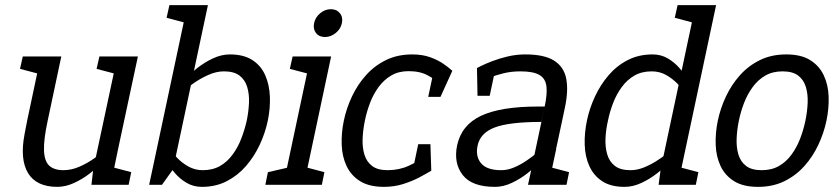

<svg xmlns="http://www.w3.org/2000/svg" viewBox="-20 -720 3267 748"><path d="M85.8 -250H165.8Q150 -177 151.4 -134.6Q152.8 -92.2 171.8 -74.6Q190.8 -57 227.5 -57L203.5 8Q122 8 89.4 -45.5Q56.8 -99 75.8 -198ZM440.2 -140 343.2 -60 437.2 -500H517.2ZM165.8 -250H85.8L138.8 -500H218.8ZM343.2 -60 440.2 -140 411.2 0H336.2ZM404.8 -150 429 -141.7Q429 -141.7 416.4 -126.5Q403.8 -111.3 381.5 -89.1Q359.2 -66.8 330.3 -44.6Q301.5 -22.3 268.5 -7.2Q235.5 8 202.5 8L226.5 -57Q259 -57 290.4 -71Q321.8 -85 347.7 -103.5Q373.5 -122 389.2 -136Q404.8 -150 404.8 -150ZM401.2 0 409.8 -70.8 491.2 -49.2 481.2 0ZM134 -431.7 58 -451.7 68.8 -500H148.8ZM432.3 -431.7 356.3 -451.7 367.2 -500H447.2Z M654 -60 576 -70 710 -700H790ZM654 -60 611 0H561L576 -70ZM632.2 -153.3Q632.2 -153.3 642.2 -138.8Q652.2 -124.3 670.1 -105.2Q688 -86 713.7 -71.5Q739.3 -57 769.8 -57L766.7 8Q733.7 8 707.2 -7.5Q680.8 -23 661.3 -45.8Q641.8 -68.5 629.2 -91.2Q616.5 -114 610.2 -129.5Q603.8 -145 603.8 -145ZM673.7 -346.7 648.7 -355Q648.7 -355 661.3 -370.5Q674 -386 696.3 -408.8Q718.7 -431.5 747.6 -454.2Q776.5 -477 809.6 -492.5Q842.7 -508 875.7 -508L852.5 -442Q822 -442 790.2 -427.5Q758.5 -413 732.2 -394.3Q705.8 -375.7 689.8 -361.2Q673.7 -346.7 673.7 -346.7ZM852.5 -442 875.7 -508Q929.3 -508 963.2 -486Q997 -464 1013.2 -427Q1029.5 -390 1031.4 -344Q1033.3 -298 1023.3 -250Q1013.3 -202 991.8 -156Q970.3 -110 938.2 -73Q906 -36 863.2 -14Q820.3 8 766.7 8L769.8 -57Q808.7 -57 837.2 -73.3Q865.7 -89.7 886.2 -117.8Q906.8 -145.8 920 -180.2Q933.2 -214.7 941.3 -250Q948.5 -285.3 950 -319.2Q951.5 -353.2 943 -381.2Q934.5 -409.3 912.9 -425.7Q891.3 -442 852.5 -442ZM640 -700H720L709.5 -629.2L629 -650.8Z M1083.8 0 1190 -500H1270L1163.8 0ZM1246 -575.8Q1223.2 -575.8 1211 -591.5Q1198.8 -607.2 1203.7 -630Q1208.5 -652.7 1227.3 -668.4Q1246.2 -684.2 1269 -684.2Q1291.7 -684.2 1304.2 -668.4Q1316.8 -652.7 1312 -630Q1307.2 -607.2 1287.9 -591.5Q1268.7 -575.8 1246 -575.8ZM1185.2 -431.7 1109.2 -451.7 1120 -500H1200ZM1013.7 0 1023.7 -49.2 1113.8 -70 1093.7 0ZM1153.8 0 1162.5 -70.8 1243.8 -49.2 1233.8 0Z M1476.2 8Q1418.7 8 1383.2 -14Q1347.8 -36 1330.3 -73Q1312.8 -110 1311.2 -156Q1309.5 -202 1319.5 -250Q1329.5 -298 1351.1 -344Q1372.7 -390 1405.8 -427Q1438.8 -464 1483.8 -486Q1528.7 -508 1586.2 -508L1572 -442.8Q1533 -442.8 1504.5 -426.1Q1476 -409.3 1455.5 -381.7Q1435 -354 1421.8 -319.7Q1408.7 -285.3 1401.5 -250Q1394.2 -214.7 1392.7 -180.2Q1391.2 -145.8 1399.7 -117.8Q1408.2 -89.7 1429.8 -73.3Q1451.3 -57 1490.3 -57ZM1475.2 8 1489.3 -57Q1534.8 -57 1571.8 -73.9Q1608.8 -90.8 1632.3 -105.8L1660.2 -55Q1642.2 -44 1613.8 -29Q1585.5 -14 1550.5 -3Q1515.5 8 1475.2 8ZM1693.3 -395Q1676 -410 1646.3 -426.4Q1616.7 -442.8 1571.2 -442.8L1585.3 -508Q1625.7 -508 1656.1 -497Q1686.5 -486 1707.8 -471.1Q1729.2 -456.2 1742.2 -444.2ZM1609.3 -158.3H1656.8L1660.2 -55H1587.7ZM1648.3 -342.5 1669.7 -444 1742.2 -444.2 1696 -342.5Z M1908.3 8Q1818.8 8 1782.8 -38Q1746.7 -84 1760.7 -153Q1777.7 -233 1854.3 -269Q1931 -305 2077 -305H2102L2089 -245Q1964.7 -245 1907.8 -223.6Q1851 -202.2 1840.7 -153Q1831.7 -110.8 1854.2 -83.9Q1876.8 -57 1932.5 -57ZM1856.5 -403 1838.2 -455Q1838.2 -455 1854.1 -463Q1870 -471 1897.1 -481.5Q1924.2 -492 1957.8 -500Q1991.3 -508 2026.7 -508L2007.5 -442Q1972.3 -442 1941.6 -434.5Q1910.8 -427 1888.7 -417.5Q1866.5 -408 1856.5 -403ZM2169 -245 2102 -305Q2112.3 -353 2108.9 -383.2Q2105.5 -413.5 2081.8 -427.8Q2058 -442 2007.5 -442L2026.7 -508Q2100.2 -508 2138.4 -484Q2176.7 -460 2185.8 -414Q2195 -368 2181 -302ZM2113.3 -163.3 2136.7 -146.7Q2136.7 -146.7 2123.6 -131Q2110.5 -115.3 2088 -92.3Q2065.5 -69.3 2036.5 -46.3Q2007.5 -23.3 1974.4 -7.7Q1941.3 8 1908.3 8L1932.5 -57Q1957.5 -57 1983.1 -67.8Q2008.7 -78.7 2031.9 -94.6Q2055.2 -110.5 2073.5 -126.1Q2091.8 -141.7 2102.6 -152.5Q2113.3 -163.3 2113.3 -163.3ZM2126 -45 2050 -60 2102 -305 2169 -245ZM2050 -60 2147 -140 2117 0H2037ZM2107 0 2115.7 -70.8 2197 -49.2 2187 0ZM1887.8 -346.7H1840.3L1838.2 -455H1910.7Z M2553.8 -60 2689.8 -700H2769.8L2635.8 -70ZM2553.8 -60 2635.8 -70 2620.8 0H2545.8ZM2615.3 -153.3 2640.3 -145Q2640.3 -145 2627.7 -129.5Q2615 -114 2592.6 -91.2Q2570.2 -68.5 2541.2 -45.8Q2512.3 -23 2479.2 -7.5Q2446.2 8 2413.2 8L2436.3 -57Q2461.3 -57 2486.5 -66.8Q2511.7 -76.7 2534.9 -91.2Q2558.2 -105.7 2576 -119.7Q2593.8 -133.7 2604.6 -143.5Q2615.3 -153.3 2615.3 -153.3ZM2656.8 -346.7Q2656.8 -346.7 2646.8 -361.2Q2636.8 -375.7 2618.8 -394.3Q2600.8 -413 2575.6 -427.5Q2550.3 -442 2519 -442L2522.2 -508Q2555.2 -508 2581.6 -492.5Q2608 -477 2627.6 -454.2Q2647.2 -431.5 2659.8 -408.8Q2672.3 -386 2678.8 -370.5Q2685.2 -355 2685.2 -355ZM2519 -442Q2480.2 -442 2451.7 -425.7Q2423.2 -409.3 2402.6 -381.2Q2382 -353.2 2368.8 -319.2Q2355.7 -285.3 2348.5 -250Q2340.3 -214.7 2338.9 -180.2Q2337.5 -145.8 2345.9 -117.8Q2354.3 -89.7 2375.9 -73.3Q2397.5 -57 2436.3 -57L2413.2 8Q2359.5 8 2326.1 -14Q2292.7 -36 2276 -73Q2259.3 -110 2257.9 -156Q2256.5 -202 2266.5 -250Q2276.5 -298 2297.9 -344Q2319.3 -390 2351.1 -427Q2382.8 -464 2425.7 -486Q2468.5 -508 2522.2 -508ZM2619.8 -700H2699.8L2689.3 -629.2L2608.8 -650.8ZM2610.8 0 2619.5 -70.8 2700.8 -49.2 2690.8 0Z M2776.5 -250Q2786.5 -298 2808.1 -344Q2829.7 -390 2862.8 -427Q2895.8 -464 2940.8 -486Q2985.7 -508 3043.2 -508Q3100.7 -508 3136.1 -486Q3171.5 -464 3189 -427Q3206.5 -390 3208.2 -344Q3209.8 -298 3199.8 -250Q3189.8 -202 3168.2 -156Q3146.7 -110 3113.6 -73Q3080.5 -36 3035.6 -14Q2990.7 8 2933.2 8Q2875.7 8 2840.2 -14Q2804.8 -36 2787.3 -73Q2769.8 -110 2768.2 -156Q2766.5 -202 2776.5 -250ZM2858.5 -250Q2851.2 -214.7 2849.8 -180.2Q2848.3 -145.8 2856.8 -117.8Q2865.3 -89.7 2886.9 -73.3Q2908.5 -57 2947.3 -57Q2986.2 -57 3014.7 -73.3Q3043.2 -89.7 3063.7 -117.8Q3084.2 -145.8 3097.3 -180.2Q3110.5 -214.7 3117.8 -250Q3125 -285.3 3126.5 -319.2Q3128 -353.2 3119.5 -381.2Q3111 -409.3 3089.4 -425.7Q3067.8 -442 3029 -442Q2990.2 -442 2961.7 -425.7Q2933.2 -409.3 2912.6 -381.2Q2892 -353.2 2878.8 -319.2Q2865.7 -285.3 2858.5 -250Z"/></svg>

Font: Epunda Slab Light
Style: Italic
Weight: 300
Italic angle: -12°
Designer: Simon Atzbach
Foundry: typofactur
Version: Version 1.102